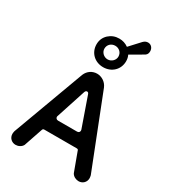

<svg xmlns="http://www.w3.org/2000/svg" viewBox="-238 -1121 1124 1259"><g transform="rotate(30 324.0 -492.0)"><path d="M328 -712C392 -712 440 -758 440 -821C440 -837 437 -852 430 -866L528 -923C541 -932 544 -944 544 -957C544 -980 528 -1000 504 -1000C491 -1000 480 -995 469 -984L397 -906C376 -921 353 -928 328 -928C297 -928 271 -918 249 -898C227 -877 216 -852 216 -821C216 -758 264 -712 328 -712ZM328 -771C299 -771 275 -795 275 -822C275 -853 299 -874 328 -874C357 -874 381 -853 381 -822C381 -795 357 -771 328 -771ZM85 16C104 16 127 7 138 -14L186 -155C188 -162 193 -165 200 -165H445C452 -165 457 -162 458 -155L510 -14C521 7 544 16 563 16C591 16 616 -5 616 -37C616 -42 615 -49 613 -58L400 -600C385 -636 350 -656 317 -656C282 -656 250 -636 235 -600L35 -58C33 -49 32 -42 32 -37C32 -5 57 16 85 16ZM248 -261C235 -261 229 -271 229 -278C229 -280 229 -283 230 -285L302 -506C305 -517 311 -522 318 -522C325 -522 330 -517 333 -506L410 -286C411 -283 411 -281 411 -279C411 -270 405 -261 392 -261Z"/></g></svg>

Font: Dongle
Style: Regular
Weight: 400
Designer: Yanghee Ryu
Foundry: Yanghee Ryu
Version: Version 2.000